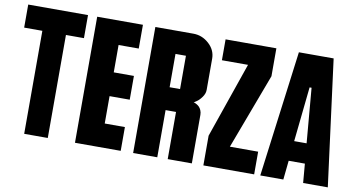

<svg xmlns="http://www.w3.org/2000/svg" viewBox="-70 -875 1950 1050"><g transform="rotate(10 905.0 -350.0)"><path d="M10 -700H342V-572H242V0H111V-572H10Z M647 -568H535V-416H647V-284H535V-132H647V0H393V-700H647Z M1052 -410Q1052 -389 1037.5 -369Q1023 -349 1009 -340L994 -330Q996 -330 999.5 -329Q1003 -328 1011 -323.5Q1019 -319 1025.5 -312.5Q1032 -306 1037 -294.5Q1042 -283 1042 -269V0H908V-262H850V0H716V-700H927Q976 -700 1014 -665.5Q1052 -631 1052 -583ZM908 -389V-574H850V-389Z M1388 -700V-545L1231 -126H1388V0H1106V-165L1251 -584H1106V-700Z M1706 -700 1797 0H1660L1651 -106H1561L1550 0H1422L1513 -700ZM1572 -217H1641L1615 -521H1604Z"/></g></svg>

Font: Bayformers-TFTCGName
Style: Regular
Weight: 400
Designer: billmoo
Foundry: Bayformers
Version: Version 1.021;Fontself Maker 3.5.4